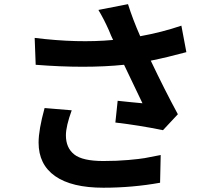

<svg xmlns="http://www.w3.org/2000/svg" viewBox="-20 -835 1040 906"><path d="M190.4 -325.2 318.4 -314.5Q291 -239.3 291 -196.3Q291 -137.7 330.1 -106.4Q369.1 -75.2 467.8 -75.2Q532.2 -75.2 586.4 -80.1Q640.6 -85 662.6 -88.9Q684.6 -92.8 738.3 -103.5L735.4 27.3Q604.5 50.8 467.8 50.8Q318.4 50.8 240.2 -3.9Q162.1 -58.6 162.1 -162.1Q162.1 -222.7 190.4 -325.2ZM835.9 -713.9 859.4 -588.9Q769.5 -564.5 691.4 -548.8Q757.8 -409.2 819.3 -295.9L749 -220.7Q634.8 -244.1 524.4 -256.8L535.2 -359.4Q547.9 -358.4 591.8 -353.5Q635.7 -348.6 652.3 -347.7Q637.7 -377.9 565.4 -529.3Q383.8 -510.7 148.4 -529.3L143.6 -656.2Q346.7 -630.9 513.7 -646.5Q504.9 -664.1 493.2 -693.4Q469.7 -746.1 444.3 -788.1L584 -815.4Q606.4 -744.1 641.6 -664.1Q744.1 -682.6 835.9 -713.9Z"/></svg>

Font: Gen Shin Gothic Monospace Bold
Style: Bold
Weight: 700
Designer: [Source Han Sans]
Ryoko NISHIZUKA  (kana & ideographs); Paul D. Hunt (Latin, Greek & Cyrillic); Wenlong ZHANG  (bopomofo
Version: Version 1.002.20150607